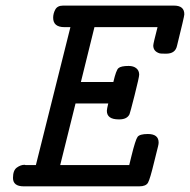

<svg xmlns="http://www.w3.org/2000/svg" viewBox="-20 -659 672 679"><path d="M25.9 -29.8Q25.9 -56.6 39.6 -66.4Q53.2 -76.2 66.9 -76.2L70.8 -75.2H106.9L229 -563H208Q168 -563 168 -596.2Q168 -611.3 175.5 -625.2Q183.1 -639.2 203.1 -639.2H595.2Q632.3 -639.2 631.8 -607.9Q631.8 -601.1 606 -497.1Q600.1 -469.2 567.9 -469.2H565.9Q547.9 -469.2 544.9 -470.2Q522 -477.1 522 -498Q522 -504.9 537.1 -563H314L266.1 -369.1H380.9Q390.6 -411.1 398.9 -418Q407.7 -425.8 435.1 -425.8Q452.1 -425.8 462.2 -417.5Q472.2 -409.2 472.2 -395Q472.2 -386.2 456.1 -322.5Q439.9 -258.8 438 -254.9Q429.2 -236.8 401.9 -236.8H399.9Q357.9 -236.8 357.9 -267.1Q357.9 -272.9 362.8 -293H247.1L192.9 -75.2H437Q439.9 -87.4 444.8 -106.9Q459 -165 466.6 -175Q474.1 -185.1 502.9 -185.1Q541 -185.1 541 -154.8Q541 -149.9 539.1 -142.1Q533.2 -120.1 524.9 -85Q510.7 -25.9 503.4 -12.9Q496.1 0 472.2 0H64Q25.9 0 25.9 -29.8Z"/></svg>

Font: CMU Typewriter Text
Style: BoldItalic
Weight: 700
Italic angle: -14.04°
Version: Version 0.7.0